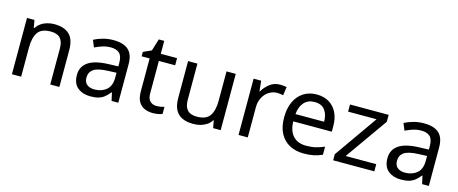

<svg xmlns="http://www.w3.org/2000/svg" viewBox="-41 -1207 4217 1766"><g transform="rotate(15 2068.0 -324.5)"><path d="M85 0V-536H156L169 -463H174Q192 -491 218.5 -509.5Q245 -528 277 -537Q309 -546 343 -546Q439 -546 488 -499.5Q537 -453 537 -349V0H450V-343Q450 -408 421 -440Q392 -472 330 -472Q241 -472 207 -422Q173 -372 173 -278V0Z M833 10Q760 10 712 -28.5Q664 -67 664 -149Q664 -229 727 -272.5Q790 -316 921 -320L1012 -323V-355Q1012 -422 983 -448Q954 -474 901 -474Q859 -474 821 -461.5Q783 -449 750 -433L723 -499Q758 -518 806 -531.5Q854 -545 906 -545Q1004 -545 1051 -502Q1098 -459 1098 -365V0H1034L1017 -76H1013Q990 -47 965.5 -27.5Q941 -8 909.5 1Q878 10 833 10ZM853 -61Q921 -61 966 -98.5Q1011 -136 1011 -214V-262L932 -259Q832 -255 793.5 -227Q755 -199 755 -148Q755 -103 782.5 -82Q810 -61 853 -61Z M1428 10Q1386 10 1350.5 -4.5Q1315 -19 1293 -55Q1271 -91 1271 -156V-468H1195V-510L1272 -545L1307 -659H1359V-536H1514V-468H1359V-158Q1359 -109 1382.5 -85.5Q1406 -62 1443 -62Q1463 -62 1484 -65.5Q1505 -69 1518 -73V-6Q1504 1 1478 5.5Q1452 10 1428 10Z M1814 10Q1750 10 1706.5 -10.5Q1663 -31 1641 -74Q1619 -117 1619 -185V-536H1708V-191Q1708 -127 1737 -95Q1766 -63 1827 -63Q1916 -63 1950.5 -113Q1985 -163 1985 -257V-536H2073V0H2001L1988 -71H1984Q1967 -43 1940 -25Q1913 -7 1881 1.5Q1849 10 1814 10Z M2243 0V-536H2315L2325 -438H2329Q2355 -482 2396 -514Q2437 -546 2493 -546Q2508 -546 2525.5 -544.5Q2543 -543 2556 -540L2545 -459Q2532 -462 2516.5 -464Q2501 -466 2487 -466Q2446 -466 2410 -443.5Q2374 -421 2352.5 -380.5Q2331 -340 2331 -286V0Z M2864 10Q2788 10 2729.5 -21Q2671 -52 2638.5 -113.5Q2606 -175 2606 -264Q2606 -352 2635.5 -415Q2665 -478 2718.5 -512Q2772 -546 2843 -546Q2912 -546 2961.5 -516Q3011 -486 3037.5 -431.5Q3064 -377 3064 -304V-251H2697Q2699 -160 2743.5 -112.5Q2788 -65 2868 -65Q2919 -65 2958.5 -74.5Q2998 -84 3040 -102V-25Q2999 -7 2959 1.5Q2919 10 2864 10ZM2699 -321H2972Q2972 -389 2940.5 -431.5Q2909 -474 2842 -474Q2779 -474 2742.5 -433.5Q2706 -393 2699 -321Z M3144 0V-58L3432 -468H3161V-536H3529V-470L3245 -68H3536V0Z M3790 10Q3717 10 3669 -28.5Q3621 -67 3621 -149Q3621 -229 3684 -272.5Q3747 -316 3878 -320L3969 -323V-355Q3969 -422 3940 -448Q3911 -474 3858 -474Q3816 -474 3778 -461.5Q3740 -449 3707 -433L3680 -499Q3715 -518 3763 -531.5Q3811 -545 3863 -545Q3961 -545 4008 -502Q4055 -459 4055 -365V0H3991L3974 -76H3970Q3947 -47 3922.5 -27.5Q3898 -8 3866.5 1Q3835 10 3790 10ZM3810 -61Q3878 -61 3923 -98.5Q3968 -136 3968 -214V-262L3889 -259Q3789 -255 3750.5 -227Q3712 -199 3712 -148Q3712 -103 3739.5 -82Q3767 -61 3810 -61Z"/></g></svg>

Font: Noto Sans Symbols
Style: Regular
Weight: 400
Designer: Monotype Design Team
Foundry: Monotype Imaging Inc.
Version: Version 2.002